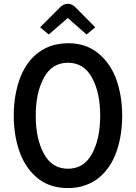

<svg xmlns="http://www.w3.org/2000/svg" viewBox="-20 -958 700 989"><path d="M609.4 -362.3Q609.4 -417 600.6 -466.8Q591.8 -516.6 575.2 -559.6Q543 -638.7 482.4 -686.5Q420.9 -735.4 330.1 -735.4Q329.1 -735.4 329.1 -735.4Q280.3 -734.4 240.2 -720.7Q200.2 -706.1 168 -679.7Q109.4 -630.9 80.1 -546.9Q50.8 -462.9 50.8 -362.3Q50.8 -307.6 59.6 -256.8Q68.4 -207 85 -165Q116.2 -85 177.7 -37.1Q239.3 10.7 330.1 10.7Q378.9 10.7 419.9 -3.9Q460 -17.6 491.2 -43.9Q550.8 -93.8 580.1 -176.8Q609.4 -260.7 609.4 -362.3ZM496.1 -362.3Q496.1 -243.2 454.1 -166Q412.1 -88.9 330.1 -88.9Q248 -88.9 206.1 -166Q164.1 -243.2 164.1 -362.3Q164.1 -480.5 206.1 -557.6Q248 -634.8 330.1 -634.8Q412.1 -634.8 454.1 -557.6Q496.1 -480.5 496.1 -362.3ZM470.7 -817.4Q445.3 -842.8 369.1 -919.9Q360.4 -928.7 350.6 -933.6Q339.8 -938.5 329.1 -938.5Q317.4 -938.5 307.6 -933.6Q297.9 -928.7 289.1 -919.9Q254.9 -885.7 186.5 -817.4Q198.2 -807.6 231.4 -780.3Q255.9 -800.8 329.1 -865.2Q353.5 -843.8 425.8 -780.3Q437.5 -789.1 470.7 -817.4Z"/></svg>

Font: DaxlinePro-Medium
Style: Medium
Weight: 400
Designer: Hans Reichel
Version: Version 7.502; 2006